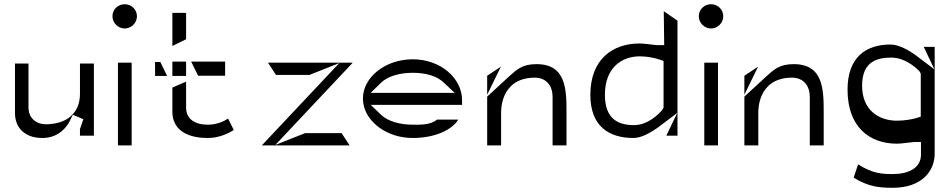

<svg xmlns="http://www.w3.org/2000/svg" viewBox="-20 -693 4507 910"><path d="M310 -118 325 -149 375 -128 359 -81V-50H425V-392H359V-249C359 -181 326 -144 291 -125C255 -106 215 -104 199 -104C149 -104 115 -135 115 -184V-392H51V-157C51 -89 96 -39 181 -39C261 -39 299 -96 310 -118Z M629 -616C629 -648 603 -673 571 -673C539 -673 513 -648 513 -616C513 -584 540 -558 571 -558C602 -558 629 -584 629 -616ZM604 -396H539V-4H604Z M797 -278V-159C799 -88 852 -39 965 -39C1019 -39 1063 -61 1088 -77L1061 -131C1040 -117 1007 -102 965 -102C905 -102 862 -128 862 -183V-306ZM919 -334H1047V-401H886ZM862 -507V-632H797V-475ZM740 -399H715V-333H772ZM797 -401V-333H862V-401Z M1426 -62 1285 -6 1652 -396H1250L1288 -338H1447L1588 -394L1221 -4H1637L1599 -62Z M1936 -348C1998 -348 2053 -333 2086 -299L2135 -253H1737L1785 -300C1816 -331 1873 -348 1936 -348ZM1936 -39C2047 -39 2125 -81 2152 -126H2051C2019 -99 1967 -102 1936 -102C1874 -102 1817 -119 1786 -149L1737 -196H2170V-218C2170 -322 2069 -412 1936 -412C1804 -412 1700 -325 1700 -226C1700 -218 1701 -210 1702 -203C1716 -114 1814 -39 1936 -39Z M2289 -4H2355V-158C2355 -200 2366 -251 2403 -286C2427 -309 2463 -325 2515 -325C2570 -325 2599 -285 2599 -235V-4H2665V-158C2665 -268 2664 -389 2523 -389C2455 -389 2430 -364 2393 -331L2289 -235ZM2354 -377 2289 -334V-244Z M3108 -410 3125 -404V-183L3120 -174L3118 -171C3101 -151 3050 -100 2985 -100C2912 -100 2847 -127 2847 -244C2847 -373 2928 -426 3012 -426C3050 -426 3085 -418 3108 -410ZM3128 -479H3097H3096C3068 -481 3032 -487 3012 -487C2884 -487 2778 -413 2778 -243C2778 -95 2866 -39 2982 -39C3021 -39 3064 -65 3096 -87L3190 -158L3138 -50H3191V-595L3126 -640Z M3408 -616C3408 -648 3382 -673 3350 -673C3318 -673 3292 -648 3292 -616C3292 -584 3319 -558 3350 -558C3381 -558 3408 -584 3408 -616ZM3383 -396H3318V-4H3383Z M3508 -4H3574V-158C3574 -200 3585 -251 3622 -286C3646 -309 3682 -325 3734 -325C3789 -325 3818 -285 3818 -235V-4H3884V-158C3884 -268 3883 -389 3742 -389C3674 -389 3649 -364 3612 -331L3508 -235ZM3573 -377 3508 -334V-244Z M4409 -364 4315 -435C4288 -454 4240 -482 4201 -482C4083 -482 3997 -421 3997 -268C3997 -91 4101 -12 4231 -12C4253 -12 4279 -17 4313 -20H4314H4345V40C4345 104 4285 132 4211 132C4159 132 4115 129 4047 86L4026 149C4097 193 4150 197 4211 197C4349 197 4410 118 4410 35V-471H4358ZM4335 -358 4338 -355 4344 -344V-140L4325 -134C4305 -128 4269 -121 4231 -121C4151 -121 4066 -166 4066 -287C4066 -399 4134 -420 4204 -420C4267 -420 4316 -377 4335 -358Z"/></svg>

Font: Charger Static
Style: 2
Weight: 1000
Designer: Jasper
Foundry: KineticPlasma Fonts/Cannot Into Space Fonts
Version: Version 1.1